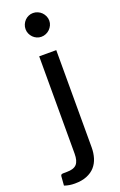

<svg xmlns="http://www.w3.org/2000/svg" viewBox="-209 -778 625 1004"><g transform="rotate(-20 103.0 -275.5)"><path d="M168.5 -507.5V34Q168.5 65 160.2 92Q152 119 134.5 138.8Q117 158.5 89 170Q61 181.5 22 181.5Q5.5 181.5 -8.2 179.2Q-22 177 -36 172L-32 120.5Q-31 116 -29 113.8Q-27 111.5 -23.2 110.8Q-19.5 110 -13.2 110Q-7 110 2.5 110Q41.5 110 57.5 92.2Q73.5 74.5 73.5 34V-507.5ZM187 -665Q187 -651.5 181.5 -639.8Q176 -628 167 -619Q158 -610 145.8 -604.8Q133.5 -599.5 120 -599.5Q106.5 -599.5 94.8 -604.8Q83 -610 74.2 -619Q65.5 -628 60.2 -639.8Q55 -651.5 55 -665Q55 -678.5 60.2 -690.8Q65.5 -703 74.2 -712Q83 -721 94.8 -726.2Q106.5 -731.5 120 -731.5Q133.5 -731.5 145.8 -726.2Q158 -721 167 -712Q176 -703 181.5 -690.8Q187 -678.5 187 -665Z"/></g></svg>

Font: Lato Medium
Style: Regular
Weight: 500
Designer: Lukasz Dziedzic
Foundry: tyPoland Lukasz Dziedzic
Version: Version 2.006; 2014-01-15